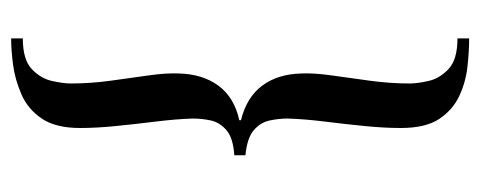

<svg xmlns="http://www.w3.org/2000/svg" viewBox="-279 -464 863 345"><g transform="rotate(90 152.5 -291.5)"><path d="M49 120V99Q87 99 104 83Q121 67 125.5 46.5Q130 26 130 13Q130 -23 125 -59Q120 -95 115.5 -127Q111 -159 112 -181Q113 -224 134 -252.5Q155 -281 196 -290V-293Q155 -303 134 -331Q113 -359 112 -402Q111 -424 115.5 -456Q120 -488 125 -524.5Q130 -561 130 -596Q130 -610 125.5 -630Q121 -650 104 -666Q87 -682 49 -682V-703Q72 -703 99.5 -700Q127 -697 152 -685.5Q177 -674 193.5 -649.5Q210 -625 210 -580Q210 -551 206.5 -515.5Q203 -480 198.5 -444Q194 -408 193 -377Q193 -361 196.5 -344.5Q200 -328 214 -316Q228 -304 259 -301V-281Q228 -279 214 -267Q200 -255 196.5 -239Q193 -223 193 -206Q194 -176 198.5 -139.5Q203 -103 206.5 -68Q210 -33 210 -4Q210 40 193 65Q176 90 149.5 101.5Q123 113 96.5 116.5Q70 120 49 120Z"/></g></svg>

Font: Ancizar Serif Light
Style: Regular
Weight: 400
Version: Version 8.100